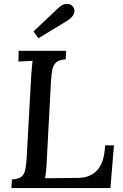

<svg xmlns="http://www.w3.org/2000/svg" viewBox="-20 -959 627 979"><path d="M317 -700 315 -656Q284 -655 268.5 -642.5Q253 -630 247.5 -606.5Q242 -583 240 -545L218 -131Q217 -104 214.5 -83.5Q212 -63 210 -50L380 -52Q441 -53 476.5 -92Q512 -131 516 -218H561L543 0H38L41 -44Q74 -46 89 -58Q104 -70 109 -94Q114 -118 116 -155L139 -571Q141 -593 142.5 -613.5Q144 -634 146 -649Q129 -648 109.5 -647Q90 -646 74 -645L75 -700ZM176 -764 151 -799 276 -917Q294 -934 309 -937.5Q324 -941 335.5 -937Q347 -933 352 -925Q359 -917 359.5 -905Q360 -893 352 -880Q344 -867 324 -854Z"/></svg>

Font: Lora Medium
Style: Italic
Weight: 500
Italic angle: -3°
Designer: Olga Karpushina, Alexei Vanyashin (Cyrillic)
Foundry: Cyreal
Version: Version 3.004